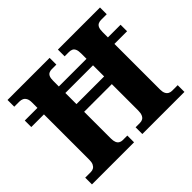

<svg xmlns="http://www.w3.org/2000/svg" viewBox="-159 -931 1148 1148"><g transform="rotate(-45 414.5 -357.0)"><path d="M24 0V-57H72Q85 -57 95 -63Q105 -69 111 -81.5Q117 -94 117 -114V-499H10V-554H117V-600Q117 -622 110 -634.5Q103 -647 92 -652Q81 -657 67 -657H24V-714H380V-657H340Q328 -657 318 -652Q308 -647 303 -635Q298 -623 298 -601V-554H532V-599Q532 -622 526.5 -634.5Q521 -647 511 -652Q501 -657 486 -657H450V-714H806V-657H758Q745 -657 734.5 -652Q724 -647 718.5 -634.5Q713 -622 713 -599V-554H820V-499H713V-113Q713 -93 719 -80.5Q725 -68 735.5 -62.5Q746 -57 758 -57H806V0H450V-57H487Q501 -57 511 -63Q521 -69 526.5 -82.5Q532 -96 532 -117V-340H298V-114Q298 -94 303 -81.5Q308 -69 318 -63Q328 -57 340 -57H380V0ZM298 -405H532V-499H298Z"/></g></svg>

Font: Noto Serif Kannada ExtraBold
Style: Regular
Weight: 800
Version: Version 2.003